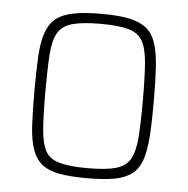

<svg xmlns="http://www.w3.org/2000/svg" viewBox="-44 -561 599 612"><g transform="rotate(5 256.0 -255.0)"><path d="M256 8Q202 8 167 1.5Q132 -5 111.5 -21.5Q91 -38 80.5 -68Q70 -98 67.5 -143.5Q65 -189 65 -254Q65 -319 67.5 -365Q70 -411 80.5 -441Q91 -471 111.5 -487.5Q132 -504 167 -511Q202 -518 256 -518Q310 -518 344.5 -511Q379 -504 400 -487.5Q421 -471 431 -441Q441 -411 444 -365Q447 -319 447 -254Q447 -189 444 -143.5Q441 -98 431 -68Q421 -38 400 -21.5Q379 -5 344.5 1.5Q310 8 256 8ZM255 -24Q314 -24 345.5 -33Q377 -42 391 -66Q405 -90 408.5 -135.5Q412 -181 412 -254Q412 -327 408.5 -373Q405 -419 391.5 -443.5Q378 -468 346 -477Q314 -486 256 -486Q199 -486 166.5 -477Q134 -468 120 -443.5Q106 -419 103 -373Q100 -327 100 -254Q100 -181 103.5 -135.5Q107 -90 120 -66Q133 -42 165.5 -33Q198 -24 255 -24Z"/></g></svg>

Font: Saira Thin SemiCondensed
Style: Regular
Weight: 100
Width: 4
Version: Version 1.101